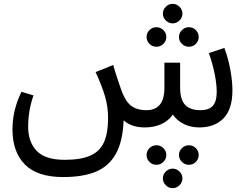

<svg xmlns="http://www.w3.org/2000/svg" viewBox="-20 -665 1288 1002"><path d="M1193 -194Q1193 -95 1146.5 -47.5Q1100 0 1020 0Q976 0 940 -17.5Q904 -35 882 -67Q859 -34 821.5 -17Q784 0 736 0Q666 0 625 -37Q621 73 584.5 138Q548 203 480.5 231Q413 259 310 259Q174 259 109.5 193Q45 127 45 10Q45 -90 92 -186L155 -167Q127 -90 127 -3Q127 76 171.5 122.5Q216 169 318 169Q401 169 450.5 147.5Q500 126 522 78.5Q544 31 544 -49Q544 -106 529 -159Q514 -212 479 -289L571 -326Q577 -302 593 -254L605 -218Q629 -143 660 -116.5Q691 -90 744 -90Q790 -90 814 -118.5Q838 -147 838 -208V-338H920V-209Q920 -145 946.5 -117.5Q973 -90 1026 -90Q1070 -90 1090.5 -112.5Q1111 -135 1111 -186Q1111 -225 1100.5 -278Q1090 -331 1070 -388L1151 -415Q1172 -358 1182.5 -298.5Q1193 -239 1193 -194ZM830 -594Q830 -615 845.5 -630Q861 -645 881 -645Q901 -645 916.5 -630Q932 -615 932 -594Q932 -573 916.5 -558Q901 -543 881 -543Q861 -543 845.5 -558Q830 -573 830 -594ZM745 -472Q745 -493 760 -508Q775 -523 797 -523Q817 -523 832.5 -508Q848 -493 848 -472Q848 -451 832.5 -436Q817 -421 797 -421Q775 -421 760 -436Q745 -451 745 -472ZM914 -472Q914 -493 929.5 -508Q945 -523 965 -523Q987 -523 1002 -508Q1017 -493 1017 -472Q1017 -451 1002 -436Q987 -421 965 -421Q945 -421 929.5 -436Q914 -451 914 -472ZM848 144Q848 165 832.5 180Q817 195 797 195Q775 195 760 180Q745 165 745 144Q745 123 760 108Q775 93 797 93Q817 93 832.5 108Q848 123 848 144ZM1017 144Q1017 165 1002 180Q987 195 965 195Q945 195 929.5 180Q914 165 914 144Q914 123 929.5 108Q945 93 965 93Q987 93 1002 108Q1017 123 1017 144ZM932 266Q932 287 916.5 302Q901 317 881 317Q861 317 845.5 302Q830 287 830 266Q830 245 845.5 230Q861 215 881 215Q901 215 916.5 230Q932 245 932 266Z"/></svg>

Font: FiraGO
Style: Regular
Weight: 400
Designer: bBox Type
Foundry: bBox Type GmbH
Version: Version 1.001;April 20, 2020;FontCreator 12.0.0.2555 64-bit